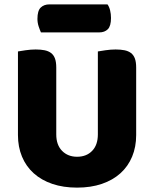

<svg xmlns="http://www.w3.org/2000/svg" viewBox="-20 -841 704 877"><path d="M602 -224Q602 -170 583.5 -125.5Q565 -81 530 -49.5Q495 -18 445 -1Q395 16 332 16Q269 16 219 -1Q169 -18 134 -49.5Q99 -81 80.5 -125.5Q62 -170 62 -224V-606Q73 -608 97 -611.5Q121 -615 143 -615Q166 -615 183.5 -611.5Q201 -608 213 -599Q225 -590 231 -574Q237 -558 237 -532V-227Q237 -179 263.5 -152Q290 -125 332 -125Q375 -125 401 -152Q427 -179 427 -227V-606Q438 -608 462 -611.5Q486 -615 508 -615Q531 -615 548.5 -611.5Q566 -608 578 -599Q590 -590 596 -574Q602 -558 602 -532ZM167 -693Q162 -704 156.5 -720.5Q151 -737 151 -755Q151 -792 166 -806.5Q181 -821 206 -821H471Q479 -810 483 -793.5Q487 -777 487 -759Q487 -722 472.5 -707.5Q458 -693 433 -693Z"/></svg>

Font: Baloo Tammudu
Style: Regular
Weight: 400
Designer: Omkar Shende and Ek Type
Foundry: Ek Type
Version: Version 1.007;PS 1.000;hotconv 1.0.88;makeotf.lib2.5.647800